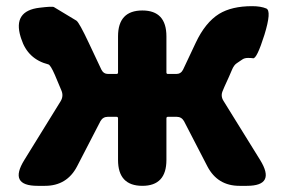

<svg xmlns="http://www.w3.org/2000/svg" viewBox="-20 -603 923 623"><path d="M102 0Q7 0 59 -84L177 -275Q187 -292 179 -310L158 -360Q144 -392 137 -394Q70 -411 49 -477L47 -483Q21 -568 109 -578Q150 -583 155 -580Q192 -558 228 -536Q237 -530 268 -464L309 -377Q316 -363 331 -363H358Q363 -363 363 -368V-485Q363 -569 442 -569Q520 -569 520 -485V-368Q520 -363 525 -363H552Q567 -363 574 -377L615 -464Q646 -530 691 -558Q732 -583 798 -583Q826 -583 844 -575.5Q862 -568 838 -490Q813 -411 801 -414Q796 -415 784.5 -415Q773 -415 765.5 -409.5Q758 -404 748.5 -398Q739 -392 732.5 -376Q726 -360 708 -321L703 -309Q695 -292 705 -276L824 -84Q876 0 781 0H757Q686 0 653 -63L577 -210Q569 -224 553 -224H525Q520 -224 520 -219V-84Q520 0 442 0Q363 0 363 -84V-219Q363 -224 358 -224H330Q314 -224 306 -210L230 -63Q197 0 126 0Z"/></svg>

Font: Resource Han Rounded KR Heavy
Style: Regular
Weight: 900
Designer: Cyano Hao (round all glyphs); Ryoko NISHIZUKA 西塚涼子 (kana, bopomofo & ideographs); Paul D. Hunt (Latin, Greek & Cyrillic)
Foundry: Cyano Hao
Version: 0.990